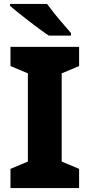

<svg xmlns="http://www.w3.org/2000/svg" viewBox="-20 -951 453 971"><path d="M380 0H33V-97L121 -134V-580L33 -617V-714H380V-617L292 -580V-134L380 -97ZM218 -931Q234 -909 256 -881.5Q278 -854 300.5 -828.5Q323 -803 339 -784V-771H227Q207 -784 180.5 -803.5Q154 -823 125.5 -845Q97 -867 72 -887Q47 -907 31 -921V-931Z"/></svg>

Font: Noto Sans Hebrew ExtraBold
Style: Regular
Weight: 800
Designer: Monotype Design Team
Foundry: Monotype Imaging Inc.
Version: Version 2.003